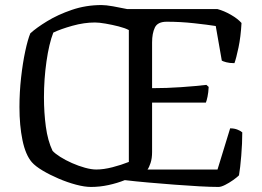

<svg xmlns="http://www.w3.org/2000/svg" viewBox="-20 -740 1039 760"><path d="M340 0Q315 0 281 -9Q247 -18 212 -33Q177 -48 148.5 -65Q120 -82 106 -98Q81 -127 69 -185Q57 -243 57 -316Q57 -375 63.5 -433Q70 -491 80 -537.5Q90 -584 100 -608Q124 -630 166.5 -656Q209 -682 264.5 -701Q320 -720 382 -720Q399 -720 427.5 -715Q456 -710 484 -704H841Q867 -697 894 -681.5Q921 -666 936 -649Q933 -594 924 -551.5Q915 -509 908 -490Q889 -490 876 -493.5Q863 -497 858 -500L834 -637Q803 -642 748.5 -648Q694 -654 640 -654Q604 -654 593 -631Q582 -608 582 -572V-391Q640 -391 697 -395Q754 -399 797 -404L806 -396Q805 -374 801.5 -357.5Q798 -341 795 -334H582V-138Q582 -113 576 -95Q570 -77 564 -69H841L891 -232Q908 -232 921 -226.5Q934 -221 939 -216Q939 -173 935 -124Q931 -75 926 -46Q918 -38 902.5 -27Q887 -16 871 -8Q855 0 845 0Q815 0 769 -2.5Q723 -5 671 -9Q619 -13 567.5 -17.5Q516 -22 474 -27Q444 -15 409.5 -7.5Q375 0 340 0ZM361 -69Q390 -69 425 -78Q460 -87 490 -99V-621Q475 -629 449.5 -635.5Q424 -642 398 -646.5Q372 -651 356 -651Q313 -651 266.5 -638Q220 -625 191 -611Q174 -567 164 -497Q154 -427 154 -355Q154 -294 161.5 -238.5Q169 -183 188 -143Q198 -132 218.5 -119Q239 -106 265 -94.5Q291 -83 316.5 -76Q342 -69 361 -69Z"/></svg>

Font: Texturina 72pt Medium
Style: Regular
Weight: 500
Designer: Guillermo Torres Carreño
Foundry: Omnibus-Type
Version: Version 1.002; ttfautohint (v1.8.3)